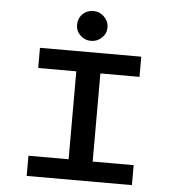

<svg xmlns="http://www.w3.org/2000/svg" viewBox="-56 -876 862 929"><g transform="rotate(5 375.0 -411.5)"><path d="M108 0V-98H303V-525H118V-623H610V-525H420V-97H619V0ZM361 -678Q330 -678 308.5 -699Q287 -720 287 -750Q287 -781 308 -802Q329 -823 361 -823Q391 -823 413 -801Q435 -779 435 -750Q435 -720 413 -699Q391 -678 361 -678Z"/></g></svg>

Font: Inconsolata ExtraExpanded
Style: Bold
Weight: 700
Width: 8
Monospace: yes
Designer: Raph Levien, Cyreal, Brenton Simpson
Foundry: Raph Levien, Cyreal, Google
Version: Version 3.100; ttfautohint (v1.8.4.7-5d5b)